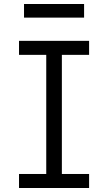

<svg xmlns="http://www.w3.org/2000/svg" viewBox="-20 -939 540 959"><path d="M75 0V-70H211V-665H75V-735H425V-665H289V-70H425V0ZM100 -851V-919H400V-851Z"/></svg>

Font: Iosevka SS04
Style: Regular
Weight: 400
Monospace: yes
Designer: Belleve Invis
Foundry: Belleve Invis
Version: Version 19.0.0; ttfautohint (v1.8.4)